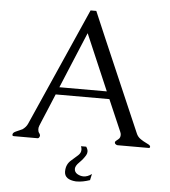

<svg xmlns="http://www.w3.org/2000/svg" viewBox="-60 -751 897 1014"><g transform="rotate(5 389.0 -244.0)"><path d="M418.5 22Q427.7 35.2 427.7 47.9Q427.7 57.6 422.4 66.9Q409.7 88.4 389.4 108.2Q369.1 127.9 369.1 143.6Q369.1 160.2 383.8 169.9Q400.4 179.7 417.5 179.7Q439.5 179.7 461.4 163.1L454.1 196.3Q416 209.5 384.3 209.5Q381.8 209.5 379.4 209.5Q320.8 205.1 318.8 165Q318.8 163.1 318.8 161.6Q318.8 123.5 346.7 100.6Q366.2 84 380.4 70.8Q395 57.6 395 40.5Q395 31.7 391.1 22ZM501.5 -278.3 374 -575.7Q342.8 -501 311.8 -426.8Q280.8 -352.5 250 -278.3ZM748 0H583Q578.6 0 574 -3.2Q569.3 -6.3 568.4 -9Q567.4 -11.7 567.4 -14.6Q567.4 -17.6 572.5 -22.2Q577.6 -26.9 584 -31.7Q590.3 -36.6 592.5 -42.7Q594.7 -48.8 594.7 -55.7Q594.7 -63 590.8 -71.8L518.6 -238.8H233.9Q216.3 -196.8 199 -155Q181.6 -113.3 170.7 -87.6Q159.7 -62 159.2 -56.4Q158.7 -50.8 158.7 -46.6Q158.7 -42.5 160.2 -37.1Q161.6 -31.7 165 -27.6Q168.5 -23.4 169.4 -19.3Q170.4 -15.1 170.4 -13.7Q170.4 -12.2 169.4 -10.3Q166 0 158.7 0H32.7Q22.9 0 25.4 -10.3Q27.3 -19 42 -25.4Q56.6 -31.7 75.7 -40.5Q94.2 -53.7 102.1 -71.3L378.9 -696.8H409.2Q433.6 -639.2 469.5 -555.7Q505.4 -472.2 543.7 -383.8Q582 -295.4 617.9 -211.9Q653.8 -128.4 678.7 -71.3Q686 -53.2 702.4 -42.2Q718.8 -31.2 729.7 -26.4Q740.7 -21.5 746.6 -17.6Q752.4 -13.7 753.7 -11Q754.9 -8.3 754.9 -6.6Q754.9 -4.9 753.7 -2.4Q752.4 0 748 0Z"/></g></svg>

Font: Caudex
Style: Regular
Weight: 400
Version: Version 1.04